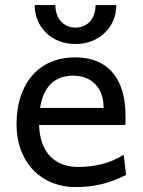

<svg xmlns="http://www.w3.org/2000/svg" viewBox="-20 -738 575 770"><path d="M136.7 -236.8Q138.2 -193.8 150.1 -162.1Q162.1 -130.4 182.9 -109.6Q203.6 -88.9 231.7 -78.6Q259.8 -68.4 293 -68.4Q340.3 -68.4 385.7 -79.1Q431.2 -89.8 476.1 -117.2L485.8 -36.6Q460 -23.4 435.1 -14.2Q410.2 -4.9 385.3 1Q360.4 6.8 334.7 9.5Q309.1 12.2 280.8 12.2Q233.9 12.2 191.4 -4.2Q148.9 -20.5 116.7 -52.5Q84.5 -84.5 65.4 -131.8Q46.4 -179.2 46.4 -241.7Q46.4 -302.2 62.7 -351.3Q79.1 -400.4 109.4 -435.3Q139.6 -470.2 183.1 -489Q226.6 -507.8 280.8 -507.8Q320.8 -507.8 351.6 -498.3Q382.3 -488.8 404.8 -471.9Q427.2 -455.1 442.4 -432.6Q457.5 -410.2 466.6 -384.3Q475.6 -358.4 479.5 -330.3Q483.4 -302.2 483.4 -274.9V-255.9Q483.4 -243.7 482.9 -236.8ZM395.5 -305.2Q395.5 -336.4 386.5 -360.6Q377.4 -384.8 361.1 -401.4Q344.7 -418 322.3 -426.3Q299.8 -434.6 273.4 -434.6Q219.7 -434.6 185.5 -403.1Q151.4 -371.6 140.6 -305.2ZM446.3 -717.8Q446.3 -684.1 434.1 -655.5Q421.9 -627 399.9 -606Q377.9 -585 347.9 -573.2Q317.9 -561.5 282.7 -561.5Q247.1 -561.5 217 -573.2Q187 -585 165.3 -606Q143.6 -627 131.3 -655.5Q119.1 -684.1 119.1 -717.8H202.1Q202.1 -697.8 207.8 -681.4Q213.4 -665 224.1 -652.8Q234.9 -640.6 249.5 -634Q264.2 -627.4 282.7 -627.4Q301.3 -627.4 316.2 -634Q331.1 -640.6 341.6 -652.8Q352.1 -665 357.7 -681.4Q363.3 -697.8 363.3 -717.8Z"/></svg>

Font: Andika CyrE
Style: Regular
Weight: 400
Designer: Victor Gaultney, Annie Olsen, Julie Remington, Don Collingsworth, Eric Hays, Becca Hirsbrunner
Foundry: SIL International
Version: Version 5.000